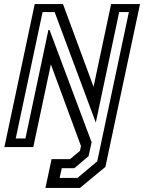

<svg xmlns="http://www.w3.org/2000/svg" viewBox="-20 -720 706 940"><path d="M202.5 200 232.5 59H323L371.5 18.5L376.5 -5L229 -405L143 0H1.5L150 -700H288.5L438 -295L524 -700H665.5L496 97L371.5 200ZM272 151H359.5L456 70L611 -661H563.5L449 -120L247.5 -661H188.5L57 -42H104.5L217 -573.5H222.5L428.5 -23.5L413.5 44.5L344 103.5H282.5Z"/></svg>

Font: Tourney Medium
Style: Italic
Weight: 500
Italic angle: -12°
Version: Version 1.015